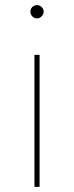

<svg xmlns="http://www.w3.org/2000/svg" viewBox="-20 -732 290 752"><path d="M115 -517H135V0H115ZM125 -660Q114 -660 106.5 -668Q99 -676 99 -686Q99 -697 106.5 -704.5Q114 -712 125 -712Q135 -712 143 -704.5Q151 -697 151 -686Q151 -676 143 -668Q135 -660 125 -660Z"/></svg>

Font: Montserrat
Style: Regular
Weight: 400
Designer: Julieta Ulanovsky
Foundry: Julieta Ulanovsky
Version: Version 8.000